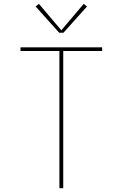

<svg xmlns="http://www.w3.org/2000/svg" viewBox="-20 -982 640 1002"><path d="M290 0V-716H87V-735H513V-716H310V0ZM289 -811 166 -948 183 -962 300 -824 417 -962 434 -948 311 -811Z"/></svg>

Font: Iosevka SS04 Thin Extended
Style: Regular
Weight: 100
Width: 7
Monospace: yes
Designer: Belleve Invis
Foundry: Belleve Invis
Version: Version 19.0.0; ttfautohint (v1.8.4)